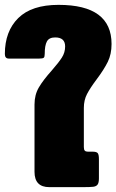

<svg xmlns="http://www.w3.org/2000/svg" viewBox="-47 -770 479 790"><path d="M95 -63V-340Q95 -380 113 -410.5Q131 -441 166 -480Q194 -512 207.5 -533Q221 -554 221 -579Q221 -616 180 -616Q155 -616 146 -599.5Q137 -583 137 -548Q137 -536 133 -532.5Q129 -529 115 -529H-11Q-27 -529 -27 -548Q-27 -641 28 -695.5Q83 -750 194 -750Q412 -750 412 -589Q412 -547 396.5 -515.5Q381 -484 351 -444Q324 -408 311 -383Q298 -358 298 -326V-165Q298 -154 302 -150Q306 -146 314 -146H333Q350 -146 355 -140Q360 -134 360 -115V-36Q360 -18 354.5 -10.5Q349 -3 336.5 -1.5Q324 0 294 0H156Q95 0 95 -63Z"/></svg>

Font: Mitr SemiBold
Style: Regular
Weight: 600
Designer: Thanarat Vachiruckul
Foundry: Cadson Demak
Version: Version 1.002